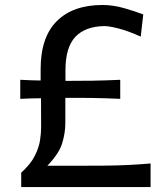

<svg xmlns="http://www.w3.org/2000/svg" viewBox="-20 -762 667 782"><path d="M66.4 0V-58.6Q105 -93.8 121.8 -127.4Q138.7 -161.1 143.1 -190.9Q147.5 -220.7 147.5 -244.6L147 -361.8Q127 -361.8 105.5 -361.1Q84 -360.4 62.5 -359.4V-437Q84 -436 105 -435.1Q126 -434.1 145.5 -434.1V-480Q145.5 -610.8 211.7 -676.3Q277.8 -741.7 397.5 -741.7Q441.4 -741.7 486.8 -728.5Q532.2 -715.3 563.5 -703.1L553.2 -612.8Q502.9 -635.7 463.6 -645.8Q424.3 -655.8 404.8 -655.8Q326.7 -654.3 286.6 -611.6Q246.6 -568.8 246.6 -475.6V-432.6Q303.2 -432.6 355.5 -433.3Q407.7 -434.1 469.7 -437V-359.4Q407.7 -362.3 355 -363Q302.2 -363.8 246.1 -363.3V-259.8Q246.1 -221.2 233.4 -179Q220.7 -136.7 172.9 -86.9H287.6Q355.5 -86.9 407.2 -87.4Q459 -87.9 503.4 -90.1Q547.9 -92.3 593.3 -96.2V0Z"/></svg>

Font: Pinar-DS1-FD Medium
Style: Regular
Weight: 500
Designer: Amin Abedi
Version: Version 3.000